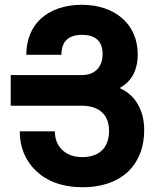

<svg xmlns="http://www.w3.org/2000/svg" viewBox="-20 -761 642 795"><path d="M321.8 14.2C408.2 14.2 473.6 -12.7 515.6 -55.7C557.6 -98.6 577.1 -158.2 577.1 -221.2C577.1 -260.7 569.3 -295.9 552.2 -326.7C535.2 -357.4 509.8 -381.3 475.1 -396.5C520.5 -420.4 550.3 -465.3 550.3 -536.1C550.3 -597.2 527.8 -648.9 485.8 -685.5C444.8 -721.2 387.2 -741.2 318.4 -741.2C250 -741.2 191.9 -721.2 152.3 -686.5C111.8 -650.9 88.9 -598.6 88.9 -534.2H234.4C234.4 -589.4 263.2 -616.7 319.8 -616.7C373.5 -616.7 404.8 -591.8 404.8 -537.1C404.8 -515.6 399.9 -494.1 385.3 -477.1C371.6 -460.9 350.1 -450.2 318.8 -450.2H24.4V-323.2H318.8C391.1 -323.2 431.6 -285.2 431.6 -219.2C431.6 -191.4 424.3 -162.6 406.7 -143.1C388.7 -123 359.9 -110.4 320.8 -110.4C282.2 -110.4 255.4 -122.6 236.3 -141.6C217.3 -160.6 207.5 -186 207.5 -212.9V-217.3H62V-212.9C62 -152.8 85 -95.7 128.4 -54.2C171.4 -12.7 234.9 14.2 321.8 14.2Z"/></svg>

Font: Hack
Style: Bold
Weight: 700
Monospace: yes
Designer: Christopher Simpkins
Foundry: Christopher Simpkins
Version: Version 2.010